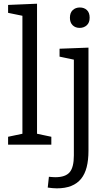

<svg xmlns="http://www.w3.org/2000/svg" viewBox="-20 -792 593 1051"><path d="M182.7 -51.3 174 -61.7 261 -43.3V0H24.3V-43.3L111.3 -61.7L102.7 -51.3V-713L110.7 -704L24.3 -721.7V-765L182.7 -771.7ZM290.7 239Q279.3 239 267.2 237.8Q255 236.7 241.3 234.7L247.7 175.7Q257.7 176.7 266.7 177.3Q275.7 178 283.3 178Q338 178 361.2 151Q384.3 124 384.3 59V-475.7L394.7 -463.3L306 -482V-525.3L464.3 -531.3V33.3Q464.3 84.3 454.5 122.7Q444.7 161 424 186.7Q403.3 212.3 370.2 225.7Q337 239 290.7 239ZM416 -639.3Q392.3 -639.3 377.5 -654Q362.7 -668.7 362.7 -694.7Q362.7 -722.3 378.2 -736.7Q393.7 -751 417 -751Q440.7 -751 455.7 -736.8Q470.7 -722.7 470.7 -695Q470.7 -667.7 454.8 -653.5Q439 -639.3 416 -639.3Z"/></svg>

Font: Bitter Thin
Style: Regular
Weight: 100
Designer: Sol Matas, and Bitter project Authors
Foundry: Sol Matas
Version: Version 2.002